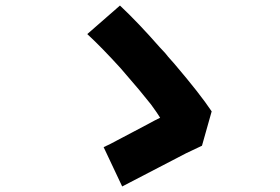

<svg xmlns="http://www.w3.org/2000/svg" viewBox="-20 -689 1009 693"><path d="M709 -163Q687 -153 652 -136L421 -16L354 -158Q373 -166 402 -182L512 -240Q541 -256 558 -264Q547 -282 530 -305L525 -312Q484 -364 434 -421L416 -442Q348 -517 295 -566L413 -669Q479 -607 556 -519L571 -503Q577 -497 587 -484L610 -458Q702 -350 744 -287Z"/></svg>

Font: Xiangcui Wave Sans Xiangcui Wave Sans
Style: Regular
Weight: 800
Width: 3
Version: Version 0.920;March 28, 2024;FontCreator 14.0.0.2814 64-bit